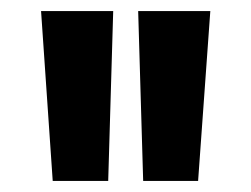

<svg xmlns="http://www.w3.org/2000/svg" viewBox="-20 -800 453 346"><path d="M175 -474H75L54 -780H184ZM337 -474H238L229 -780H359Z"/></svg>

Font: Tanohe Sans SemiBold
Style: Regular
Weight: 600
Designer: Village Type and Design LLC & Cristiano Sobral
Foundry: Cooper Hewitt Smithsonian Design Museum
Version: Version 1.00;September 29, 2021;FontCreator 13.0.0.2655 64-b